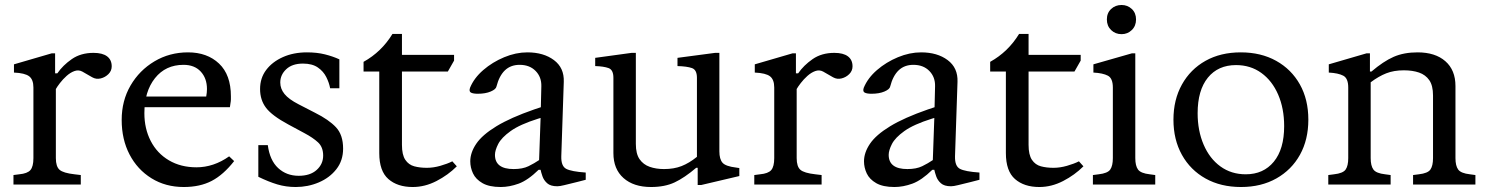

<svg xmlns="http://www.w3.org/2000/svg" viewBox="-20 -740 5961 770"><path d="M34 0V-38L57 -41Q90 -44 102 -58Q114 -72 114 -106V-389Q114 -421 97 -434Q80 -447 36 -449V-482L187 -526H201V-446H210Q232 -478 268 -503Q304 -528 355 -528Q391 -528 409.5 -514Q428 -500 428 -474Q428 -456 415 -443Q402 -430 384 -425.5Q366 -421 350 -430L310 -453Q295 -461 278.5 -455Q262 -449 247 -435.5Q232 -422 220.5 -407Q209 -392 204 -383V-106Q204 -72 219 -59Q234 -46 279 -41L304 -38V0Z M717 10Q644 10 587.5 -25Q531 -60 499.5 -120.5Q468 -181 468 -259Q468 -336 503.5 -397Q539 -458 599.5 -494Q660 -530 734 -530Q811 -530 858.5 -485Q906 -440 906 -354Q906 -348 906 -341.5Q906 -335 904 -324L902 -310H545V-353H807Q810 -369 810 -383Q810 -426 785 -453Q760 -480 716 -480Q644 -480 601.5 -426.5Q559 -373 559 -286Q559 -224 584.5 -174.5Q610 -125 657.5 -97Q705 -69 768 -69Q802 -69 835 -80Q868 -91 899 -113L919 -94Q876 -39 829 -14.5Q782 10 717 10Z M1166 10Q1127 10 1092 -0.5Q1057 -11 1016 -31V-158H1054Q1062 -97 1095.5 -66Q1129 -35 1178 -35Q1224 -35 1250 -58.5Q1276 -82 1276 -116Q1276 -150 1255.5 -169Q1235 -188 1201 -206L1136 -241Q1071 -276 1047 -307.5Q1023 -339 1023 -383Q1023 -427 1047.5 -459.5Q1072 -492 1114.5 -511Q1157 -530 1211 -530Q1251 -530 1283 -522Q1315 -514 1341 -502V-386H1304Q1300 -408 1288.5 -431Q1277 -454 1254.5 -469.5Q1232 -485 1195 -485Q1152 -485 1128 -462.5Q1104 -440 1104 -409Q1104 -384 1121 -363Q1138 -342 1177 -322L1243 -288Q1299 -260 1327.5 -229.5Q1356 -199 1356 -144Q1356 -96 1329 -61.5Q1302 -27 1258.5 -8.5Q1215 10 1166 10Z M1635 10Q1574 10 1537.5 -22Q1501 -54 1501 -126V-453H1438V-492Q1510 -532 1554 -604H1592V-522V-493V-159Q1592 -119 1605.5 -99Q1619 -79 1641.5 -73Q1664 -67 1692 -67Q1718 -67 1746 -75Q1774 -83 1794 -93L1812 -73Q1777 -38 1730.5 -14Q1684 10 1635 10ZM1548 -453V-520H1801V-497L1776 -453Z M1988 10Q1942 10 1915 -5.5Q1888 -21 1877 -44.5Q1866 -68 1866 -93Q1866 -128 1890 -163.5Q1914 -199 1970.5 -233.5Q2027 -268 2122 -301L2149 -310L2151 -394Q2152 -431 2128 -455.5Q2104 -480 2064 -480Q2028 -480 2005 -458Q1982 -436 1971 -393Q1969 -382 1948 -373Q1927 -364 1896 -364Q1878 -364 1869 -368.5Q1860 -373 1865 -388Q1881 -427 1918 -459Q1955 -491 2002 -510.5Q2049 -530 2095 -530Q2160 -530 2201.5 -499Q2243 -468 2241 -412L2231 -113Q2230 -74 2250.5 -63Q2271 -52 2329 -48V-19L2294 -10Q2261 -2 2243 2.5Q2225 7 2215 7Q2188 7 2174.5 -5Q2161 -17 2155.5 -33Q2150 -49 2148 -59H2140Q2097 -17 2060 -3.5Q2023 10 1988 10ZM2040 -62Q2076 -62 2099.5 -73.5Q2123 -85 2142 -98L2148 -267L2138 -264Q2065 -241 2028 -214.5Q1991 -188 1978 -162.5Q1965 -137 1965 -119Q1965 -62 2040 -62Z M2591 10Q2521 10 2480.5 -26Q2440 -62 2440 -126V-428Q2440 -460 2420.5 -467Q2401 -474 2367 -475V-508L2513 -528H2530V-163Q2530 -123 2545 -101.5Q2560 -80 2585.5 -71Q2611 -62 2643 -62Q2683 -62 2713.5 -74Q2744 -86 2775 -111V-428Q2775 -460 2755 -467Q2735 -474 2697 -475V-508L2848 -528H2865V-133Q2865 -102 2877.5 -87.5Q2890 -73 2932 -68L2945 -66V-34L2792 2H2778V-67H2772Q2725 -27 2685.5 -8.5Q2646 10 2591 10Z M3005 0V-38L3028 -41Q3061 -44 3073 -58Q3085 -72 3085 -106V-389Q3085 -421 3068 -434Q3051 -447 3007 -449V-482L3158 -526H3172V-446H3181Q3203 -478 3239 -503Q3275 -528 3326 -528Q3362 -528 3380.5 -514Q3399 -500 3399 -474Q3399 -456 3386 -443Q3373 -430 3355 -425.5Q3337 -421 3321 -430L3281 -453Q3266 -461 3249.5 -455Q3233 -449 3218 -435.5Q3203 -422 3191.5 -407Q3180 -392 3175 -383V-106Q3175 -72 3190 -59Q3205 -46 3250 -41L3275 -38V0Z M3567 10Q3521 10 3494 -5.5Q3467 -21 3456 -44.5Q3445 -68 3445 -93Q3445 -128 3469 -163.5Q3493 -199 3549.5 -233.5Q3606 -268 3701 -301L3728 -310L3730 -394Q3731 -431 3707 -455.5Q3683 -480 3643 -480Q3607 -480 3584 -458Q3561 -436 3550 -393Q3548 -382 3527 -373Q3506 -364 3475 -364Q3457 -364 3448 -368.5Q3439 -373 3444 -388Q3460 -427 3497 -459Q3534 -491 3581 -510.5Q3628 -530 3674 -530Q3739 -530 3780.5 -499Q3822 -468 3820 -412L3810 -113Q3809 -74 3829.5 -63Q3850 -52 3908 -48V-19L3873 -10Q3840 -2 3822 2.5Q3804 7 3794 7Q3767 7 3753.5 -5Q3740 -17 3734.5 -33Q3729 -49 3727 -59H3719Q3676 -17 3639 -3.5Q3602 10 3567 10ZM3619 -62Q3655 -62 3678.5 -73.5Q3702 -85 3721 -98L3727 -267L3717 -264Q3644 -241 3607 -214.5Q3570 -188 3557 -162.5Q3544 -137 3544 -119Q3544 -62 3619 -62Z M4148 10Q4087 10 4050.5 -22Q4014 -54 4014 -126V-453H3951V-492Q4023 -532 4067 -604H4105V-522V-493V-159Q4105 -119 4118.5 -99Q4132 -79 4154.5 -73Q4177 -67 4205 -67Q4231 -67 4259 -75Q4287 -83 4307 -93L4325 -73Q4290 -38 4243.5 -14Q4197 10 4148 10ZM4061 -453V-520H4314V-497L4289 -453Z M4363 0V-38L4386 -41Q4422 -45 4432.5 -60Q4443 -75 4443 -106V-389Q4443 -426 4423 -436.5Q4403 -447 4365 -449V-482L4519 -526H4533V-106Q4533 -75 4544 -60Q4555 -45 4591 -41L4613 -38V0ZM4478 -603Q4453 -603 4436 -619.5Q4419 -636 4419 -662Q4419 -688 4436 -704Q4453 -720 4478 -720Q4502 -720 4519 -704Q4536 -688 4536 -662Q4536 -636 4519 -619.5Q4502 -603 4478 -603Z M4957 10Q4876 10 4815 -24Q4754 -58 4720 -119Q4686 -180 4686 -260Q4686 -340 4720 -401Q4754 -462 4814.5 -496Q4875 -530 4956 -530Q5037 -530 5098 -496Q5159 -462 5193 -401.5Q5227 -341 5227 -260Q5227 -180 5193.5 -119.5Q5160 -59 5099 -24.5Q5038 10 4957 10ZM4976 -41Q5047 -41 5088.5 -91.5Q5130 -142 5130 -234Q5130 -305 5106 -360.5Q5082 -416 5038.5 -447.5Q4995 -479 4937 -479Q4865 -479 4824 -428.5Q4783 -378 4783 -286Q4783 -216 4807 -160Q4831 -104 4874.5 -72.5Q4918 -41 4976 -41Z M5307 0V-38L5330 -41Q5366 -45 5376.5 -60Q5387 -75 5387 -106V-389Q5387 -426 5367 -436.5Q5347 -447 5309 -449V-482L5460 -526H5474V-453H5480Q5528 -494 5569 -512Q5610 -530 5665 -530Q5736 -530 5776.5 -494.5Q5817 -459 5817 -395V-106Q5817 -75 5828 -60Q5839 -45 5875 -41L5897 -38V0H5647V-38L5670 -41Q5706 -45 5716.5 -60Q5727 -75 5727 -106V-357Q5727 -397 5712 -418.5Q5697 -440 5671 -449Q5645 -458 5610 -458Q5570 -458 5539.5 -446Q5509 -434 5477 -410V-106Q5477 -75 5488 -60Q5499 -45 5535 -41L5557 -38V0Z"/></svg>

Font: Hedvig Letters Serif
Style: Regular
Weight: 400
Designer: Alexander Örn & Tor Weibull
Foundry: Kanon Foundry
Version: Version 1.000